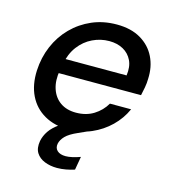

<svg xmlns="http://www.w3.org/2000/svg" viewBox="-106 -594 782 876"><g transform="rotate(15 285.0 -156.5)"><path d="M247 12Q182 12 134 -15.5Q86 -43 61.5 -93Q37 -143 40 -211Q43 -273 66 -327Q89 -381 129 -421.5Q169 -462 222 -485Q275 -508 339 -508Q406 -508 452 -481Q498 -454 520.5 -408Q543 -362 540 -305Q540 -286 536 -264Q532 -242 528 -225H114L126 -295H441Q447 -337 433 -366Q419 -395 391 -410.5Q363 -426 325 -426Q284 -426 246.5 -408Q209 -390 182.5 -355Q156 -320 146 -267L141 -239Q132 -189 144.5 -151Q157 -113 187 -92Q217 -71 261 -71Q309 -71 344.5 -93Q380 -115 401 -151H501Q480 -104 442.5 -67.5Q405 -31 355.5 -9.5Q306 12 247 12ZM243 195Q211 195 184.5 184.5Q158 174 144.5 152.5Q131 131 137 96Q142 71 157.5 48Q173 25 204 3.5Q235 -18 285 -38L340 -60L355 -11L295 16Q256 33 239 50.5Q222 68 218 87Q214 108 227.5 120.5Q241 133 267 133Q281 133 299 129Q317 125 336 118L325 181Q307 187 285.5 191Q264 195 243 195Z"/></g></svg>

Font: DM Sans 28pt Medium
Style: Italic
Weight: 500
Italic angle: -10°
Version: Version 4.004;gftools[0.9.30]